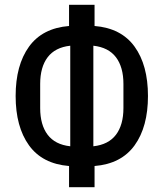

<svg xmlns="http://www.w3.org/2000/svg" viewBox="-20 -747 680 798"><path d="M45 -348Q45 -476 100.5 -553Q156 -630 267 -639V-727H373V-639Q484 -630 539.5 -553Q595 -476 595 -348Q595 -220 539.5 -143Q484 -66 373 -57V31H267V-57Q156 -66 100.5 -143Q45 -220 45 -348ZM272 -139V-557Q209 -550 178 -509Q147 -468 147 -398V-298Q147 -228 178 -187Q209 -146 272 -139ZM493 -298V-398Q493 -468 462 -509Q431 -550 368 -557V-139Q431 -146 462 -187Q493 -228 493 -298Z"/></svg>

Font: Writer Medium
Style: Regular
Weight: 500
Monospace: yes
Designer: Mike Abbink, Paul van der Laan, Pieter van Rosmalen
Foundry: Bold Monday
Version: Version 2.001 2020